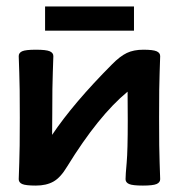

<svg xmlns="http://www.w3.org/2000/svg" viewBox="-20 -576 558 601"><path d="M427.2 4.9Q395 4.9 384 0Q373 -4.9 373 -15.1Q373 -28.3 376.5 -66.4Q379.9 -104.5 379.9 -198.7Q379.9 -273.9 379.4 -289.1Q288.1 -213.9 189.9 -54.2Q169.4 -20 147.2 -7.6Q125 4.9 92.3 4.9Q60.1 4.9 49.3 0Q38.6 -4.9 38.6 -15.1Q38.6 -27.8 40.3 -66.2Q42 -104.5 42 -208Q42 -311 40.3 -349.1Q38.6 -387.2 38.6 -400.4Q38.6 -410.6 49.3 -415.5Q60.1 -420.4 92.3 -420.4Q124.5 -420.4 135.7 -415.5Q147 -410.6 147 -400.4Q147 -387.2 145.3 -349.1Q143.6 -311 143.6 -218.3L143.1 -153.8Q210.4 -253.9 330.6 -374.5Q355.5 -399.9 377 -410.2Q398.4 -420.4 428.7 -420.4Q459 -420.4 470.2 -415.5Q481.4 -410.6 481.4 -400.4Q481.4 -387.2 479.7 -349.1Q478 -311 478 -208Q478 -104.5 479.7 -66.2Q481.4 -27.8 481.4 -15.1Q481.4 -4.9 470.2 0Q459 4.9 427.2 4.9ZM399.4 -480H121.1V-555.7H399.4Z"/></svg>

Font: Bainsley
Style: Bold
Weight: 700
Designer: Paul James MIller
Foundry: High-Logic / Made with FontCreator
Version: Version 1.411;March 28, 2021;FontCreator 13.0.0.2683 64-bit